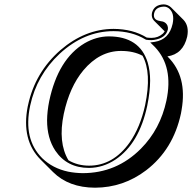

<svg xmlns="http://www.w3.org/2000/svg" viewBox="-20 -790 877 876"><path d="M532.2 -557.6Q434.6 -557.6 360.4 -469.2Q297.4 -393.6 271 -270.5Q243.7 -139.6 292.5 -58.6Q334.5 -34.2 386.2 -34.2Q496.1 -34.2 571.3 -139.6Q620.1 -209.5 642.1 -310.1Q672.9 -458 630.4 -535.6Q589.8 -557.6 532.2 -557.6ZM805.7 -272.5Q770.5 -107.9 647 -13.2Q543 65.9 413.6 66.4Q293.5 65.9 222.2 -4.9L165.5 -61.5Q76.7 -150.4 106.4 -303.7Q107.4 -307.6 107.9 -310.1Q140.1 -460.4 255.9 -561.5Q367.7 -657.7 498 -658.2Q585.9 -657.7 649.4 -618.7Q660.2 -617.2 671.9 -617.2Q701.2 -617.2 722.7 -636.2Q728 -641.6 731.4 -647L682.1 -696.3Q669.4 -710.4 673.3 -731Q683.1 -769 727.5 -770Q747.1 -769 760.3 -756.3L816.9 -699.7Q843.8 -671.4 834 -622.6Q815.4 -543 743.7 -532.7L746.6 -529.8Q835 -441.4 808.6 -289.1Q807.1 -280.3 805.7 -272.5ZM739.3 -331.1Q772 -485.4 687 -575.2Q683.1 -579.1 680.2 -582L665.5 -596.2L686 -599.1Q751.5 -609.4 767.6 -681.2Q777.8 -729.5 750.5 -752Q742.7 -757.8 734.9 -759.3Q731 -759.8 727.5 -759.8Q689.9 -758.3 683.1 -729Q676.8 -699.2 709.5 -694.3Q710.9 -694.3 711.4 -693.8H710.9Q735.8 -691.9 744.1 -672.9Q747.1 -664.6 746.1 -656.7Q737.3 -616.2 682.6 -607.9Q676.3 -606.9 671.9 -606.9Q658.2 -606.9 647.9 -608.4L646 -608.9L644 -609.9Q582 -647.5 498 -647.9Q364.3 -647.9 252.4 -544.9Q147.5 -446.8 117.7 -308.1Q85 -155.3 172.9 -67.9Q220.2 -22 291 -6.8Q322.8 -0.5 356.9 0Q511.7 0 622.6 -111.3Q711.4 -200.7 739.3 -331.1ZM475.6 -624Q617.2 -624 653.8 -504.9Q665 -467.3 665 -421.9Q664.6 -370.1 651.9 -308.1Q615.2 -134.8 506.8 -62Q450.2 -24.4 386.2 -23.9Q285.6 -23.9 232.4 -102.5Q194.8 -159.2 194.8 -241.2Q195.3 -283.2 204.6 -329.1Q245.1 -520.5 366.2 -592.8Q419.4 -623.5 475.6 -624Z"/></svg>

Font: Linux Biolinum Shadow O
Style: Italic
Weight: 400
Italic angle: -12°
Designer: Philipp H. Poll
Foundry: Philipp H. Poll
Version: Version 0.6.2